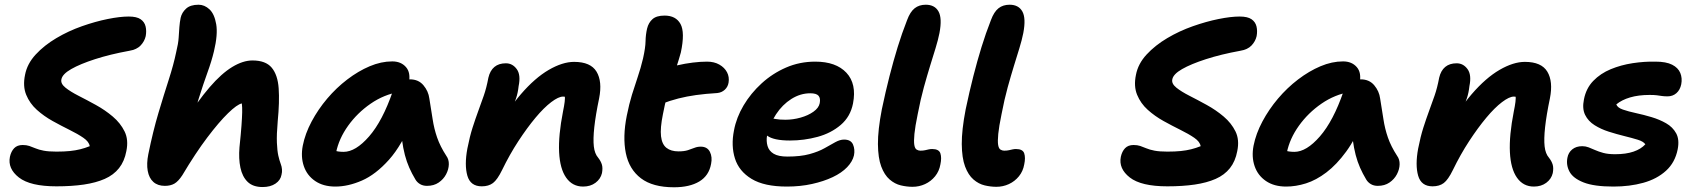

<svg xmlns="http://www.w3.org/2000/svg" viewBox="-20 -780 7185 813"><path d="M219 9Q108 9 60 -28.5Q12 -66 22 -116Q27 -139 40 -152.5Q53 -166 76 -166Q92 -166 104 -162Q116 -158 130 -152Q144 -146 165 -142Q186 -138 219 -138Q252 -138 276 -140.5Q300 -143 320 -148Q340 -153 360 -161Q357 -180 333 -196.5Q309 -213 274.5 -230Q240 -247 203 -267.5Q166 -288 136 -315Q106 -342 91 -378.5Q76 -415 86 -463Q95 -510 131 -549Q167 -588 218.5 -618.5Q270 -649 327 -669Q384 -689 436 -699.5Q488 -710 525 -710Q559 -710 575.5 -698.5Q592 -687 596.5 -668Q601 -649 597 -627Q592 -605 575.5 -587.5Q559 -570 528 -565Q446 -550 382.5 -529.5Q319 -509 281.5 -487.5Q244 -466 240 -444Q236 -426 257 -409Q278 -392 312.5 -374.5Q347 -357 386 -335.5Q425 -314 457.5 -286.5Q490 -259 507.5 -223.5Q525 -188 515 -140Q507 -97 484 -68Q461 -39 423.5 -22.5Q386 -6 335 1.5Q284 9 219 9Z M678 7Q648 7 629.5 -9.5Q611 -26 605.5 -56.5Q600 -87 608 -127Q628 -225 651 -302Q674 -379 694.5 -442.5Q715 -506 726 -559Q735 -596 736.5 -620.5Q738 -645 739.5 -665Q741 -685 745 -705Q750 -727 768 -743.5Q786 -760 821 -760Q846 -760 867 -740.5Q888 -721 895.5 -677.5Q903 -634 886 -563Q876 -521 858.5 -473Q841 -425 820.5 -359.5Q800 -294 781 -200L759 -260Q817 -352 867.5 -410.5Q918 -469 963.5 -496.5Q1009 -524 1049 -524Q1105 -524 1130.5 -493.5Q1156 -463 1160 -406Q1164 -349 1156 -267Q1151 -210 1152.5 -175.5Q1154 -141 1158.5 -121Q1163 -101 1169 -85Q1173 -75 1174 -63Q1175 -51 1172 -40Q1168 -17 1146.5 -2.5Q1125 12 1092 12Q1051 12 1028.5 -10Q1006 -32 998 -70Q990 -108 994 -156Q1000 -213 1002.5 -248Q1005 -283 1005.5 -304.5Q1006 -326 1004 -342Q984 -338 945.5 -300.5Q907 -263 857.5 -197.5Q808 -132 752 -38Q735 -12 718.5 -2.5Q702 7 678 7Z M1400 10Q1349 10 1314.5 -13.5Q1280 -37 1266.5 -76.5Q1253 -116 1262 -163Q1272 -214 1299.5 -265.5Q1327 -317 1365.5 -362.5Q1404 -408 1450.5 -443.5Q1497 -479 1545.5 -499.5Q1594 -520 1641 -520Q1678 -520 1699 -496Q1720 -472 1711 -428Q1708 -412 1697 -403Q1686 -394 1672 -391Q1606 -380 1549.5 -341Q1493 -302 1454 -247.5Q1415 -193 1403 -134Q1400 -117 1399.5 -102.5Q1399 -88 1403 -66L1355 -168Q1376 -150 1393 -143.5Q1410 -137 1435 -137Q1486 -137 1543 -202.5Q1600 -268 1643 -393Q1652 -417 1673 -430.5Q1694 -444 1716 -444Q1752 -444 1773 -419Q1794 -394 1798 -363Q1806 -315 1812 -275Q1818 -235 1831 -197.5Q1844 -160 1870 -120Q1881 -105 1880.5 -84Q1880 -63 1869 -42Q1858 -21 1837.5 -7Q1817 7 1788 7Q1771 7 1758.5 -0.5Q1746 -8 1739 -20Q1724 -45 1713 -70Q1702 -95 1694.5 -123.5Q1687 -152 1682 -189Q1677 -226 1674 -274L1728 -278Q1683 -166 1627 -103.5Q1571 -41 1512.5 -15.5Q1454 10 1400 10Z M2449 10Q2404 10 2377.5 -27.5Q2351 -65 2347.5 -135.5Q2344 -206 2364 -308Q2369 -332 2371 -348.5Q2373 -365 2371.5 -376Q2370 -387 2364.5 -395.5Q2359 -404 2349 -411Q2374 -411 2390.5 -402.5Q2407 -394 2413 -377.5Q2419 -361 2411 -333Q2399 -355 2388.5 -363Q2378 -371 2364 -371Q2345 -371 2314 -347.5Q2283 -324 2247.5 -281.5Q2212 -239 2175 -182.5Q2138 -126 2106 -60Q2086 -19 2067.5 -5Q2049 9 2020 9Q1972 9 1959 -36Q1946 -81 1959 -151Q1969 -202 1981 -239.5Q1993 -277 2005 -309.5Q2017 -342 2028.5 -375Q2040 -408 2048 -451Q2055 -481 2073.5 -496.5Q2092 -512 2122 -512Q2150 -512 2168 -487.5Q2186 -463 2176 -415Q2173 -387 2165.5 -364.5Q2158 -342 2147 -317Q2136 -292 2124 -256Q2112 -220 2099 -165L2071 -208Q2126 -312 2185.5 -381Q2245 -450 2303.5 -484Q2362 -518 2411 -518Q2481 -518 2506 -476.5Q2531 -435 2517 -364Q2502 -292 2496.5 -241.5Q2491 -191 2494.5 -160Q2498 -129 2513 -112Q2524 -98 2528.5 -83.5Q2533 -69 2529 -47Q2523 -22 2501.5 -6Q2480 10 2449 10Z M2834 13Q2744 13 2694 -25Q2644 -63 2630 -131.5Q2616 -200 2634 -290Q2644 -340 2656 -379Q2668 -418 2680.5 -454.5Q2693 -491 2703 -533Q2713 -578 2713.5 -605.5Q2714 -633 2720 -659Q2726 -684 2743 -699Q2760 -714 2794 -714Q2842 -714 2861.5 -678.5Q2881 -643 2863 -558Q2855 -529 2845.5 -500Q2836 -471 2825.5 -440.5Q2815 -410 2805 -374.5Q2795 -339 2787 -296Q2775 -237 2779 -203Q2783 -169 2802 -154Q2821 -139 2853 -139Q2877 -139 2892.5 -144Q2908 -149 2920.5 -154Q2933 -159 2947 -159Q2975 -159 2986 -137Q2997 -115 2991 -86Q2982 -36 2941 -11.5Q2900 13 2834 13ZM2778 -339Q2733 -322 2714 -340.5Q2695 -359 2702 -394Q2708 -423 2723.5 -446.5Q2739 -470 2787 -486Q2816 -496 2848.5 -503.5Q2881 -511 2913.5 -515Q2946 -519 2974 -519Q3004 -519 3026 -506.5Q3048 -494 3058.5 -474Q3069 -454 3065 -430Q3062 -412 3049 -400Q3036 -388 3017 -386Q2967 -383 2927.5 -377.5Q2888 -372 2852.5 -363Q2817 -354 2778 -339Z M3312 10Q3216 10 3162.5 -22.5Q3109 -55 3092 -109Q3075 -163 3088 -228Q3098 -282 3128.5 -333.5Q3159 -385 3205 -427Q3251 -469 3308.5 -494Q3366 -519 3432 -519Q3520 -519 3564 -472Q3608 -425 3592 -342Q3581 -286 3540 -251Q3499 -216 3442 -200.5Q3385 -185 3325 -185Q3256 -185 3228.5 -205.5Q3201 -226 3205 -250Q3208 -264 3216.5 -271.5Q3225 -279 3240 -279Q3250 -279 3265 -276Q3280 -273 3306 -273Q3338 -273 3370 -282Q3402 -291 3424.5 -307Q3447 -323 3451 -343Q3455 -364 3446 -374.5Q3437 -385 3411 -385Q3369 -385 3331 -361Q3293 -337 3266 -296Q3239 -255 3228 -206Q3224 -183 3230 -162Q3236 -141 3256 -129Q3276 -117 3314 -117Q3370 -117 3408 -127.5Q3446 -138 3471.5 -152.5Q3497 -167 3517 -178Q3537 -189 3554 -189Q3583 -189 3592 -168Q3601 -147 3596 -122Q3590 -96 3567 -72Q3544 -48 3506 -30Q3468 -12 3418.5 -1Q3369 10 3312 10Z M3844 11Q3820 11 3794.5 5Q3769 -1 3747 -20Q3725 -39 3711.5 -75Q3698 -111 3697.5 -170Q3697 -229 3714 -317Q3730 -393 3746.5 -457.5Q3763 -522 3781 -580.5Q3799 -639 3821 -695Q3834 -730 3853 -745Q3872 -760 3900 -760Q3938 -760 3954 -731.5Q3970 -703 3958 -640Q3952 -610 3941.5 -576Q3931 -542 3918.5 -501.5Q3906 -461 3892 -410.5Q3878 -360 3866 -297Q3855 -244 3852 -213Q3849 -182 3851.5 -166.5Q3854 -151 3861.5 -146.5Q3869 -142 3877 -142Q3889 -142 3897.5 -144Q3906 -146 3913 -147.5Q3920 -149 3927 -149Q3956 -149 3962 -130.5Q3968 -112 3962 -84Q3957 -55 3939.5 -33.5Q3922 -12 3897 -0.5Q3872 11 3844 11Z M4199 11Q4175 11 4149.5 5Q4124 -1 4102 -20Q4080 -39 4066.5 -75Q4053 -111 4052.5 -170Q4052 -229 4069 -317Q4085 -393 4101.5 -457.5Q4118 -522 4136 -580.5Q4154 -639 4176 -695Q4189 -730 4208 -745Q4227 -760 4255 -760Q4293 -760 4309 -731.5Q4325 -703 4313 -640Q4307 -610 4296.5 -576Q4286 -542 4273.5 -501.5Q4261 -461 4247 -410.5Q4233 -360 4221 -297Q4210 -244 4207 -213Q4204 -182 4206.5 -166.5Q4209 -151 4216.5 -146.5Q4224 -142 4232 -142Q4244 -142 4252.5 -144Q4261 -146 4268 -147.5Q4275 -149 4282 -149Q4311 -149 4317 -130.5Q4323 -112 4317 -84Q4312 -55 4294.5 -33.5Q4277 -12 4252 -0.5Q4227 11 4199 11Z M4923 9Q4812 9 4764 -28.5Q4716 -66 4726 -116Q4731 -139 4744 -152.5Q4757 -166 4780 -166Q4796 -166 4808 -162Q4820 -158 4834 -152Q4848 -146 4869 -142Q4890 -138 4923 -138Q4956 -138 4980 -140.5Q5004 -143 5024 -148Q5044 -153 5064 -161Q5061 -180 5037 -196.5Q5013 -213 4978.5 -230Q4944 -247 4907 -267.5Q4870 -288 4840 -315Q4810 -342 4795 -378.5Q4780 -415 4790 -463Q4799 -510 4835 -549Q4871 -588 4922.5 -618.5Q4974 -649 5031 -669Q5088 -689 5140 -699.5Q5192 -710 5229 -710Q5263 -710 5279.5 -698.5Q5296 -687 5300.5 -668Q5305 -649 5301 -627Q5296 -605 5279.5 -587.5Q5263 -570 5232 -565Q5150 -550 5086.5 -529.5Q5023 -509 4985.5 -487.5Q4948 -466 4944 -444Q4940 -426 4961 -409Q4982 -392 5016.5 -374.5Q5051 -357 5090 -335.5Q5129 -314 5161.5 -286.5Q5194 -259 5211.5 -223.5Q5229 -188 5219 -140Q5211 -97 5188 -68Q5165 -39 5127.5 -22.5Q5090 -6 5039 1.5Q4988 9 4923 9Z M5426 10Q5375 10 5340.5 -13.5Q5306 -37 5292.5 -76.5Q5279 -116 5288 -163Q5298 -214 5325.5 -265.5Q5353 -317 5391.5 -362.5Q5430 -408 5476.5 -443.5Q5523 -479 5571.5 -499.5Q5620 -520 5667 -520Q5704 -520 5725 -496Q5746 -472 5737 -428Q5734 -412 5723 -403Q5712 -394 5698 -391Q5632 -380 5575.5 -341Q5519 -302 5480 -247.5Q5441 -193 5429 -134Q5426 -117 5425.5 -102.5Q5425 -88 5429 -66L5381 -168Q5402 -150 5419 -143.5Q5436 -137 5461 -137Q5512 -137 5569 -202.5Q5626 -268 5669 -393Q5678 -417 5699 -430.5Q5720 -444 5742 -444Q5778 -444 5799 -419Q5820 -394 5824 -363Q5832 -315 5838 -275Q5844 -235 5857 -197.5Q5870 -160 5896 -120Q5907 -105 5906.5 -84Q5906 -63 5895 -42Q5884 -21 5863.5 -7Q5843 7 5814 7Q5797 7 5784.5 -0.5Q5772 -8 5765 -20Q5750 -45 5739 -70Q5728 -95 5720.5 -123.5Q5713 -152 5708 -189Q5703 -226 5700 -274L5754 -278Q5721 -194 5680.5 -138.5Q5640 -83 5596.5 -50Q5553 -17 5510 -3.5Q5467 10 5426 10Z M6475 10Q6430 10 6403.5 -27.5Q6377 -65 6373.5 -135.5Q6370 -206 6390 -308Q6395 -332 6397 -348.5Q6399 -365 6397.5 -376Q6396 -387 6390.5 -395.5Q6385 -404 6375 -411Q6400 -411 6416.5 -402.5Q6433 -394 6439 -377.5Q6445 -361 6437 -333Q6425 -355 6414.5 -363Q6404 -371 6390 -371Q6371 -371 6340 -347.5Q6309 -324 6273.5 -281.5Q6238 -239 6201 -182.5Q6164 -126 6132 -60Q6112 -19 6093.5 -5Q6075 9 6046 9Q5998 9 5985 -36Q5972 -81 5985 -151Q5995 -202 6007 -239.5Q6019 -277 6031 -309.5Q6043 -342 6054.5 -375Q6066 -408 6074 -451Q6081 -481 6099.5 -496.5Q6118 -512 6148 -512Q6176 -512 6194 -487.5Q6212 -463 6202 -415Q6199 -387 6191.5 -364.5Q6184 -342 6173 -317Q6162 -292 6150 -256Q6138 -220 6125 -165L6097 -208Q6152 -312 6211.5 -381Q6271 -450 6329.5 -484Q6388 -518 6437 -518Q6507 -518 6532 -476.5Q6557 -435 6543 -364Q6528 -292 6522.5 -241.5Q6517 -191 6520.5 -160Q6524 -129 6539 -112Q6550 -98 6554.5 -83.5Q6559 -69 6555 -47Q6549 -22 6527.5 -6Q6506 10 6475 10Z M6812 10Q6730 10 6685.5 -7.5Q6641 -25 6626 -53Q6611 -81 6617 -112Q6621 -134 6637.5 -147.5Q6654 -161 6680 -161Q6694 -161 6707 -156Q6720 -151 6734.5 -144.5Q6749 -138 6769 -132.5Q6789 -127 6819 -127Q6865 -127 6897 -138Q6929 -149 6947 -169Q6939 -181 6914.5 -188.5Q6890 -196 6857.5 -204Q6825 -212 6792 -222.5Q6759 -233 6732 -250Q6705 -267 6692 -293.5Q6679 -320 6687 -359Q6696 -406 6726.5 -437.5Q6757 -469 6800.5 -487Q6844 -505 6893.5 -512.5Q6943 -520 6990 -519Q7035 -519 7060.5 -506Q7086 -493 7095 -471Q7104 -449 7099 -423Q7094 -399 7078.5 -385.5Q7063 -372 7041 -372Q7027 -372 7017 -373.5Q7007 -375 6996 -376.5Q6985 -378 6965 -378Q6918 -378 6882.5 -367.5Q6847 -357 6824 -338Q6829 -324 6852 -316Q6875 -308 6907.5 -301Q6940 -294 6973.5 -284Q7007 -274 7035 -258Q7063 -242 7077.5 -215.5Q7092 -189 7084 -148Q7073 -92 7034.5 -57Q6996 -22 6938.5 -6Q6881 10 6812 10Z"/></svg>

Font: Shantell Sans
Style: Bold Italic
Weight: 700
Italic angle: -11°
Designer: Stephen Nixon, Anya Danilova, Shantell Martin
Foundry: Arrow Type
Version: Version 1.011;[c5ecc13dd]